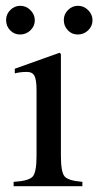

<svg xmlns="http://www.w3.org/2000/svg" viewBox="-20 -642 339 662"><path d="M248 -523Q228 -523 214 -537.5Q200 -552 200 -573Q200 -593 214.5 -607.5Q229 -622 249 -622Q269 -622 284 -607Q299 -592 299 -572Q299 -552 284 -537.5Q269 -523 248 -523ZM49 -523Q29 -523 15 -537.5Q1 -552 1 -573Q1 -593 15.5 -607.5Q30 -622 50 -622Q70 -622 85 -607Q100 -592 100 -572Q100 -552 85 -537.5Q70 -523 49 -523ZM264 0H27V-15Q79 -18 92.5 -33Q106 -48 106 -104V-331Q106 -366 99 -380Q92 -394 73 -394Q49 -394 31 -389V-405L185 -460L190 -456V-105Q190 -49 202.5 -34Q215 -19 264 -15Z"/></svg>

Font: STIX
Style: Regular
Weight: 400
Designer: MicroPress Inc., with final additions and corrections provided by Coen Hoffman, Elsevier (retired)
Version: Version 1.1.1